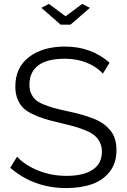

<svg xmlns="http://www.w3.org/2000/svg" viewBox="-20 -952 647 978"><path d="M229 -932.1 314 -869.1 398.9 -932.1 438 -912.1 338.9 -826.2H289.1L190.9 -912.1ZM503.9 -577.1Q472.7 -611.8 422.4 -632.3Q372.1 -652.8 310.1 -652.8Q218.8 -652.8 174.3 -618.4Q129.9 -584 129.9 -521Q129.9 -496.1 137.9 -477.3Q146 -458.5 159.7 -445.3Q173.3 -432.1 199.5 -421.1Q225.6 -410.2 253.7 -402.3Q281.7 -394.5 327.1 -384.8Q368.2 -376 398.2 -367.4Q428.2 -358.9 457.8 -347.2Q487.3 -335.4 507.1 -320.8Q526.9 -306.2 542.7 -286.9Q558.6 -267.6 565.9 -242.4Q573.2 -217.3 573.2 -186Q573.2 -122.6 539.8 -78.6Q506.3 -34.7 449.7 -14.4Q393.1 5.9 316.9 5.9Q152.3 5.9 32.2 -97.2L66.9 -153.8Q106.9 -110.8 174.1 -83.5Q241.2 -56.2 318.8 -56.2Q404.8 -56.2 451.9 -87.4Q499 -118.7 499 -179.2Q499 -205.1 489.7 -224.9Q480.5 -244.6 464.8 -259Q449.2 -273.4 420.9 -285.6Q392.6 -297.9 362.1 -306.6Q331.5 -315.4 285.2 -326.2Q236.8 -337.4 204.1 -347.7Q171.4 -357.9 141.6 -372.8Q111.8 -387.7 94.7 -406.2Q77.6 -424.8 67.9 -450.9Q58.1 -477.1 58.1 -511.2Q58.1 -607.9 127.7 -661.4Q197.3 -714.8 311 -714.8Q444.3 -714.8 538.1 -632.8Z"/></svg>

Font: Rawline
Style: Regular
Weight: 400
Designer: Matt McInerney, Pablo Impallari, Rodrigo Fuenzalida
Foundry: Matt McInerney, Pablo Impallari, Rodrigo Fuenzalida
Version: Version 4.020;PS 004.020;hotconv 1.0.88;makeotf.lib2.5.64775